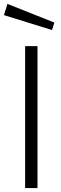

<svg xmlns="http://www.w3.org/2000/svg" viewBox="-24 -958 310 978"><path d="M14 -938 -4 -881 241 -805 253 -843ZM104 -723V0H167V-723Z"/></svg>

Font: United Sans ExtraLight
Style: Regular
Weight: 200
Designer: Pablo Impallari, Rodrigo Fuenzalida (Modified by Dan O. Williams)
Version: Version 1.000;PS 001.000;hotconv 1.0.88;makeotf.lib2.5.64775